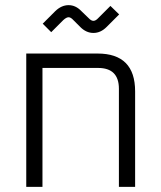

<svg xmlns="http://www.w3.org/2000/svg" viewBox="-20 -726 624 746"><path d="M82 0V-518H359Q505 -518 505 -371V0H442V-381Q442 -462 361 -462H145V0ZM146 -634 195 -683Q219 -706 246.5 -706Q274 -706 296 -683L324 -656Q334 -645 343 -645Q352 -645 362 -656L409 -703L443 -670L394 -621Q371 -598 343 -598Q315 -598 292 -621L265 -648Q255 -659 246.5 -659Q238 -659 226 -648L179 -601Z"/></svg>

Font: Oxanium ExtraLight Light
Style: Regular
Weight: 300
Version: Version 2.000